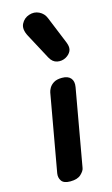

<svg xmlns="http://www.w3.org/2000/svg" viewBox="-129 -892 549 940"><g transform="rotate(-15 145.5 -422.0)"><path d="M105.5 0Q72.5 0 61 -16.5Q49.5 -33 53 -55L122.5 -446Q124 -455 131.2 -468Q138.5 -481 154 -490.8Q169.5 -500.5 196.5 -500.5Q226.5 -500.5 240.2 -484.2Q254 -468 249 -439.5L179.5 -47.5Q177.5 -34 159.8 -17Q142 0 105.5 0ZM238.5 -590Q218 -579 194.8 -583.5Q171.5 -588 157.5 -614L88.5 -743Q68.5 -780.5 81.5 -806Q94.5 -831.5 121 -840Q148 -849 172 -837.2Q196 -825.5 206 -800.5L263 -661Q273.5 -634.5 265.5 -617.5Q257.5 -600.5 238.5 -590Z"/></g></svg>

Font: Edu AU VIC WA NT Hand SemiBold
Style: Regular
Weight: 600
Version: Version 1.001